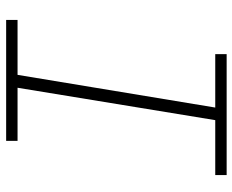

<svg xmlns="http://www.w3.org/2000/svg" viewBox="-88 -688 775 640"><g transform="rotate(90 300.0 -367.5)"><path d="M46 0V-38H229L338 -697H160V-735H563V-697H380L272 -38H449V0Z"/></g></svg>

Font: Iosevka Curly Slab XLtEx
Style: Italic
Weight: 200
Width: 7
Italic angle: -9°
Monospace: yes
Designer: Belleve Invis
Foundry: Belleve Invis
Version: Version 11.1.0; ttfautohint (v1.8.3)